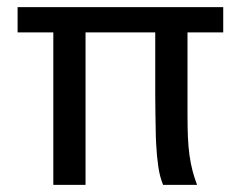

<svg xmlns="http://www.w3.org/2000/svg" viewBox="-20 -518 682 538"><path d="M505.4 -427.2V-195.3Q505.4 -159.7 506.6 -132.6Q507.8 -105.5 511 -82.8Q514.2 -60.1 519.3 -40.3Q524.4 -20.5 532.2 0H437Q427.7 -22.5 423.6 -50.8Q419.4 -79.1 417.5 -115.7Q416.5 -132.3 416.3 -153.8Q416 -175.3 415.5 -199.7Q415 -224.1 415 -251V-427.2H219.7V0H129.4V-427.2H29.3V-498H605.5V-427.2Z"/></svg>

Font: Andika
Style: Regular
Weight: 400
Designer: Victor Gaultney, Annie Olsen, Julie Remington, Don Collingsworth, Eric Hays
Foundry: SIL International
Version: Version 1.001